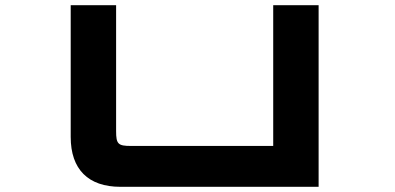

<svg xmlns="http://www.w3.org/2000/svg" viewBox="-20 -720 1521 740"><path d="M444 0H1208V-700H1033V-157.5H484.5C435 -157.5 427.5 -165 427.5 -214.5V-700H252.5V-192C252.5 -67.5 320 0 444 0Z"/></svg>

Font: Melete Bold
Style: Regular
Weight: 700
Width: 6
Designer: Sora Sagano
Foundry: DOT COLON
Version: Version 0.200;FEAKit 1.0